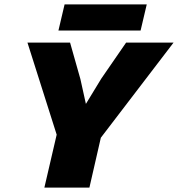

<svg xmlns="http://www.w3.org/2000/svg" viewBox="-20 -854 810 874"><path d="M182 0 238 -241 105 -660H299L346 -494L371 -381L441 -496L554 -660H770L439 -227L387 0ZM648 -834 620 -715H246L274 -834Z"/></svg>

Font: Work Sans ExtraBold
Style: Italic
Weight: 800
Italic angle: -13°
Designer: Wei Huang
Foundry: Wei Huang
Version: Version 2.012; ttfautohint (v1.8.3)